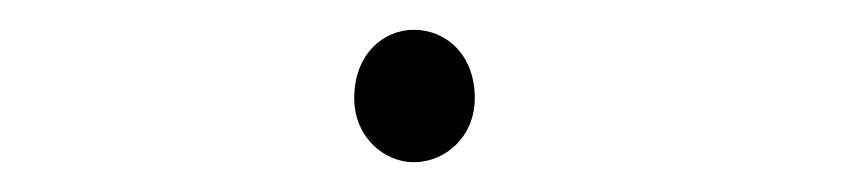

<svg xmlns="http://www.w3.org/2000/svg" viewBox="-20 -420 569 129"><path d="M258 -311C279 -311 299 -328 299 -354C299 -384 279 -400 258 -400C238 -400 218 -384 218 -354C218 -328 238 -311 258 -311Z"/></svg>

Font: Noto Sans T Chinese Thin
Style: Regular
Weight: 100
Designer: Ryoko NISHIZUKA (kana & ideographs); Paul D. Hunt (Latin, Greek & Cyrillic); Wenlong ZHANG (bopomofo); Sandoll Communica
Foundry: Adobe Systems Incorporated
Version: Version 1.000;PS 1;hotconv 1.0.78;makeotf.lib2.5.61930